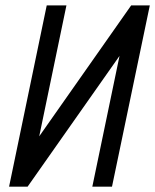

<svg xmlns="http://www.w3.org/2000/svg" viewBox="-20 -704 585 724"><path d="M14.2 0 156.2 -683.6H230.5L127.9 -189.9L474.6 -683.6H544.9L402.3 0H328.1L430.7 -493.2L84 0Z"/></svg>

Font: Anka/Coder Condensed
Style: Italic
Weight: 400
Width: 4
Italic angle: -12°
Monospace: yes
Version: Version 001.100